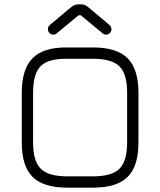

<svg xmlns="http://www.w3.org/2000/svg" viewBox="-20 -862 736 882"><path d="M225 -703Q214 -703 207 -710.5Q200 -718 200 -728Q200 -740 210 -748L309 -831Q323 -842 340 -842H352Q369 -842 383 -831L482 -748Q492 -740 492 -728Q492 -718 485 -710.5Q478 -703 467 -703Q457 -703 450 -710L351 -792H341L242 -710Q235 -703 225 -703ZM288 0Q179 0 129.5 -49.5Q80 -99 80 -208V-436Q80 -545 130 -595Q180 -645 287 -644H408Q517 -644 566.5 -594Q616 -544 616 -436V-208Q616 -99 566.5 -49.5Q517 0 408 0ZM132 -208Q132 -122 167 -87Q202 -52 288 -52H408Q494 -52 529 -87Q564 -122 564 -208V-436Q564 -522 529 -557Q494 -592 408 -592H287Q201 -593 166.5 -558Q132 -523 132 -436Z"/></svg>

Font: Jura
Style: Regular
Weight: 400
Designer: Daniel Johnson, Alexei Vanyashin
Foundry: Daniel Johnson
Version: Version 5.103